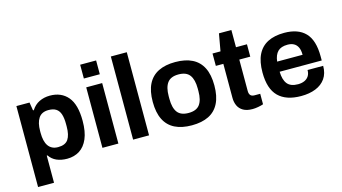

<svg xmlns="http://www.w3.org/2000/svg" viewBox="-96 -1079 2872 1614"><g transform="rotate(-15 1340.5 -272.0)"><path d="M64.1 178.2V-526.4H178.4L189.9 -455.3H196.9Q223.4 -497.7 265.1 -518Q306.9 -538.4 357.9 -538.4Q456.7 -538.4 513.3 -471.9Q570 -405.3 570 -262.2Q570 -168.7 543.9 -107.7Q517.7 -46.7 471.3 -17.3Q424.8 12 363.4 12Q311.8 12 272.3 -5.2Q232.9 -22.5 209.1 -58.2H202.9V178.2ZM314.7 -102.1Q377.3 -102.1 402.7 -139.6Q428.1 -177.1 428.1 -251.3V-273.8Q428.1 -324.3 417.2 -357.9Q406.4 -391.5 381.5 -407.9Q356.7 -424.3 314.7 -424.3Q256.2 -424.3 229.3 -384.4Q202.4 -344.4 202.4 -271.6V-255Q202.4 -219.5 209 -191.2Q215.6 -162.9 229.2 -143.1Q242.8 -123.3 264.1 -112.7Q285.4 -102.1 314.7 -102.1Z M671.9 -603.3V-723.4H810.7V-603.3ZM671.9 0V-526.4H810.7V0Z M938.9 0V-723.4H1077.7V0Z M1448.4 12Q1361.5 12 1301.7 -17.7Q1241.8 -47.4 1211.1 -108.5Q1180.3 -169.7 1180.3 -263.2Q1180.3 -357.8 1211.1 -418.4Q1241.8 -479 1301.7 -508.7Q1361.5 -538.4 1448.4 -538.4Q1536 -538.4 1595.6 -508.7Q1655.2 -479 1685.9 -418.4Q1716.7 -357.8 1716.7 -263.2Q1716.7 -169.7 1685.9 -108.5Q1655.2 -47.4 1595.6 -17.7Q1536 12 1448.4 12ZM1448.4 -95.6Q1516.3 -95.6 1545.5 -134.6Q1574.8 -173.6 1574.8 -251.4V-274.8Q1574.8 -352 1545.5 -391.4Q1516.3 -430.8 1448.4 -430.8Q1380.7 -430.8 1351.5 -391.4Q1322.2 -352 1322.2 -274.8V-251.4Q1322.2 -173.6 1351.5 -134.6Q1380.7 -95.6 1448.4 -95.6Z M1976.4 12Q1926.3 12 1895.4 -6Q1864.4 -24 1850.4 -54.6Q1836.4 -85.2 1836.4 -122V-418.8H1771V-526.4H1840.5L1867.1 -676.3H1975.2V-526.4H2070.7V-418.8H1975.2V-145Q1975.2 -121.2 1986.2 -108.4Q1997.2 -95.6 2021.8 -95.6H2070.7V-4.4Q2053.6 2 2026 7Q1998.5 12 1976.4 12Z M2399.7 12Q2269.5 12 2202.4 -54.6Q2135.3 -121.2 2135.3 -263.2Q2135.3 -357.8 2165.3 -418.4Q2195.3 -479 2253.5 -508.7Q2311.8 -538.4 2397.1 -538.4Q2517.4 -538.4 2580.1 -473.5Q2642.7 -408.6 2642.7 -267.9V-232.3H2276.4Q2278 -162.5 2306.4 -126.6Q2334.8 -90.7 2399.7 -90.7Q2431.7 -90.7 2455.9 -101.6Q2480 -112.5 2493.4 -133.5Q2506.8 -154.6 2506.8 -185.7H2642.7Q2642.7 -119.6 2611.9 -75.7Q2581 -31.7 2526.5 -9.9Q2472 12 2399.7 12ZM2278.2 -320.1H2499.6Q2499.6 -360.6 2487.2 -386Q2474.7 -411.3 2452.3 -423.1Q2430 -434.9 2398.9 -434.9Q2341.8 -434.9 2313.3 -406.2Q2284.8 -377.5 2278.2 -320.1Z"/></g></svg>

Font: Archivo Variable SemiBold
Style: Regular
Weight: 600
Designer: Hector Gatti
Foundry: Omnibus-Type
Version: Version 2.001